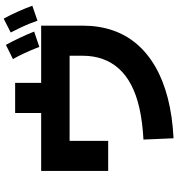

<svg xmlns="http://www.w3.org/2000/svg" viewBox="20 -914 960 1040"><g transform="rotate(-90 500.0 -394.0)"><path d="M271 66 264 -97Q359 -102 432.5 -118.5Q506 -135 559.5 -163Q613 -191 648 -230Q683 -269 700.5 -318Q718 -367 718 -425V-497H257V-288H94V-651H881V-425Q881 -338 856 -264.5Q831 -191 781.5 -133Q732 -75 658.5 -32.5Q585 10 488 35Q391 60 271 66ZM408 -590V-792H571V-590ZM766 -661Q748 -707 732.5 -740.5Q717 -774 700 -804L777 -842Q797 -805 815.5 -766Q834 -727 849 -689ZM908 -671Q891 -719 875 -753Q859 -787 844 -816L919 -854Q940 -816 957.5 -776.5Q975 -737 989 -699Z"/></g></svg>

Font: Murecho Thin ExtraBold
Style: Regular
Weight: 800
Version: Version 1.010